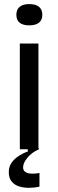

<svg xmlns="http://www.w3.org/2000/svg" viewBox="-20 -730 286 939"><path d="M77 0V-517H168V0ZM123 -606Q92 -606 76 -619Q60 -632 60 -658Q60 -683 76 -696.5Q92 -710 123 -710Q155 -710 171 -696.5Q187 -683 187 -658Q187 -632 170.5 -619Q154 -606 123 -606ZM173 183Q151 188 125 188.5Q99 189 76 182.5Q53 176 38 159Q23 142 23 112Q23 84 37.5 64.5Q52 45 73.5 31.5Q95 18 116 11V-6H170V0Q135 16 114 41.5Q93 67 93 88Q93 102 101.5 109Q110 116 122.5 118Q135 120 149 119Q163 118 173 116Z"/></svg>

Font: Bricolage Grotesque 18pt
Style: Regular
Weight: 400
Version: Version 1.001;gftools[0.9.33.dev8+g029e19f]